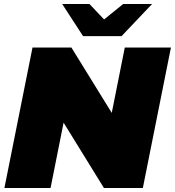

<svg xmlns="http://www.w3.org/2000/svg" viewBox="-20 -937 872 957"><path d="M2 0 142 -700H336L599 -274H517L602 -700H832L692 0H498L235 -426H317L232 0ZM394 -757 290 -917H426L549 -787H433L594 -917H738L586 -757Z"/></svg>

Font: Montserrat Thin Black
Style: Italic
Weight: 900
Italic angle: -11.3°
Version: Version 9.000